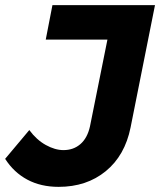

<svg xmlns="http://www.w3.org/2000/svg" viewBox="-57 -720 623 747"><path d="M546 -700 451 -224Q429 -115 354.5 -54Q280 7 171 7Q102 7 49.5 -21Q-3 -49 -37 -102L57 -214Q85 -176 121 -156Q157 -136 190 -136Q229 -136 256 -159.5Q283 -183 293 -228L361 -566H121L147 -700Z"/></svg>

Font: Gontserrat SemiBold
Style: Italic
Weight: 600
Italic angle: -11.3°
Designer: Julieta Ulanovsky
Foundry: Julieta Ulanovsky
Version: Version 6.001